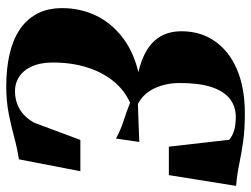

<svg xmlns="http://www.w3.org/2000/svg" viewBox="-114 -678 803 614"><g transform="rotate(90 287.0 -370.5)"><path d="M254.5 10.5Q200 10.5 154.2 0.2Q108.5 -10 75.2 -31.8Q42 -53.5 23.8 -87.5Q5.5 -121.5 5.5 -168.5Q5.5 -225 28.2 -274Q51 -323 96.5 -359.2Q142 -395.5 210 -412Q169 -421.5 139.8 -439.2Q110.5 -457 95 -484.5Q79.5 -512 79.5 -550.5Q79.5 -610.5 111 -656.2Q142.5 -702 201.2 -727.2Q260 -752.5 342.5 -752.5Q394 -752.5 431.2 -747.2Q468.5 -742 501.5 -735Q534.5 -728 574 -724.5L539.5 -509.5H448.5L426.5 -702.5Q413 -714 394.5 -718.8Q376 -723.5 353 -723.5Q320 -723.5 295.8 -704.8Q271.5 -686 258.2 -646.5Q245 -607 245 -544.5Q245 -499 262.2 -463Q279.5 -427 312 -410.5Q338 -411 370 -412.5Q402 -414 433.5 -415L422.5 -340.5Q395 -355.5 363.8 -365.5Q332.5 -375.5 308 -385.5Q267 -367 238.5 -331.5Q210 -296 194.8 -247.2Q179.5 -198.5 179.5 -139.5Q179.5 -107 187 -84Q194.5 -61 207.5 -46.2Q220.5 -31.5 236.5 -24.5Q252.5 -17.5 269 -17.5Q301.5 -17 328 -32.2Q354.5 -47.5 372 -79L427 -226.5H527L489 -30Q453.5 -24.5 417.8 -14.8Q382 -5 342.2 2.8Q302.5 10.5 254.5 10.5Z"/></g></svg>

Font: Merriweather 144pt ExtraBold
Style: Italic
Weight: 800
Italic angle: -7.8°
Version: Version 2.101